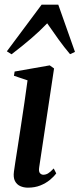

<svg xmlns="http://www.w3.org/2000/svg" viewBox="-20 -810 348 840"><path d="M102 11Q83.5 11 68.2 4Q53 -3 45.2 -18.5Q37.5 -34 41 -59.5Q42 -70 46.8 -99.2Q51.5 -128.5 58 -170.8Q64.5 -213 72 -262.2Q79.5 -311.5 87 -362.2Q94.5 -413 100.5 -458.5L41 -478.5L44 -497L197.5 -524L216.5 -510.5L151.5 -78.5Q148.5 -59.5 154.8 -52.5Q161 -45.5 169.5 -45.5Q180 -45.5 190 -51.2Q200 -57 215 -73L226 -51.5Q215.5 -37 197.8 -22.5Q180 -8 156.2 1.5Q132.5 11 102 11ZM30.5 -572.5 10 -585.5 162 -789.5H235L308 -583L286.5 -573Q261.5 -602.5 237.2 -636Q213 -669.5 186.5 -708Q154 -674 115.5 -641Q77 -608 30.5 -572.5Z"/></svg>

Font: Merriweather 120pt Medium
Style: Italic
Weight: 500
Italic angle: -7.8°
Version: Version 2.101